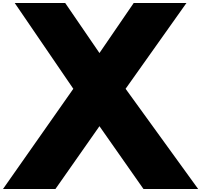

<svg xmlns="http://www.w3.org/2000/svg" viewBox="-71 -1258 1339 1278"><path d="M1248 0 765 -667 1170 -1238H819L591 -905L363 -1238H27L417 -667L-51 0H298L591 -418L884 0Z"/></svg>

Font: Hussar Dziwak
Style: Regular
Weight: 400
Version: Version 1.022